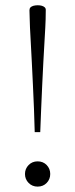

<svg xmlns="http://www.w3.org/2000/svg" viewBox="-20 -702 286 730"><path d="M154 -663 153.5 -628.5Q153.5 -620.5 152.2 -597.5Q151 -574.5 149 -540.8Q147 -507 144.8 -465.8Q142.5 -424.5 140.5 -379Q138.5 -333.5 136.5 -287.8Q134.5 -242 133 -199.5H112Q111 -242 109.2 -287.8Q107.5 -333.5 105.2 -378.8Q103 -424 101 -465.2Q99 -506.5 97 -540.5Q95 -574.5 94 -597.2Q93 -620 93 -628.5L92 -663Q92 -670 96 -674Q100 -678 107.2 -680Q114.5 -682 123.5 -682Q132.5 -682 139.2 -680Q146 -678 150.2 -674Q154.5 -670 154 -663ZM123 -88.5Q144 -88.5 157.5 -74.5Q171 -60.5 171 -40.5Q171 -20.5 157.5 -6.5Q144 7.5 123 7.5Q102.5 7.5 88.8 -6.5Q75 -20.5 75 -40.5Q75 -60.5 88.8 -74.5Q102.5 -88.5 123 -88.5Z"/></svg>

Font: Newsreader 24pt Light
Style: Regular
Weight: 300
Designer: Hugues Gentile
Foundry: Production Type
Version: Version 1.003